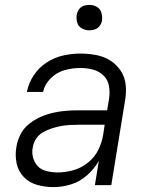

<svg xmlns="http://www.w3.org/2000/svg" viewBox="-20 -757 616 785"><path d="M199 8Q234 8 270 -3Q306 -14 335.5 -40Q365 -66 384 -99L368 0H435L491 -344Q497 -377 494 -409Q491 -441 474 -467Q457 -493 431 -509.5Q405 -526 373 -532Q341 -538 309 -538Q274 -538 238 -530Q202 -522 170 -501Q138 -480 117.5 -448.5Q97 -417 90 -381H156Q163 -413 188 -437.5Q213 -462 245 -470.5Q277 -479 308 -479Q335 -479 360 -472.5Q385 -466 403 -448.5Q421 -431 425.5 -405.5Q430 -380 426 -354L418 -306H303Q277 -306 250.5 -304Q224 -302 197.5 -296Q171 -290 146 -279Q121 -268 98.5 -250Q76 -232 63.5 -207Q51 -182 47 -156Q41 -122 48 -89Q55 -56 77.5 -33Q100 -10 132 -1Q164 8 199 8ZM215 -52Q189 -52 164 -59.5Q139 -67 125.5 -89Q112 -111 112 -136Q112 -145 114 -154Q117 -173 127.5 -189.5Q138 -206 155.5 -216Q173 -226 191.5 -232Q210 -238 228.5 -241.5Q247 -245 265.5 -246Q284 -247 303 -247H408L402 -207Q397 -175 382 -144.5Q367 -114 339.5 -92Q312 -70 279.5 -61Q247 -52 215 -52ZM345 -633Q357 -633 368.5 -637Q380 -641 387.5 -651Q395 -661 397 -672Q399 -689 394.5 -705Q390 -721 376 -729Q362 -737 345 -737Q334 -737 322.5 -733.5Q311 -730 303.5 -719.5Q296 -709 294 -698Q291 -681 295.5 -665Q300 -649 314.5 -641Q329 -633 345 -633Z"/></svg>

Font: Iosevka Sparkle Light Oblique
Style: Regular
Weight: 300
Italic angle: -9°
Designer: Belleve Invis
Foundry: Belleve Invis
Version: Version 4.5.0; ttfautohint (v1.8.3)